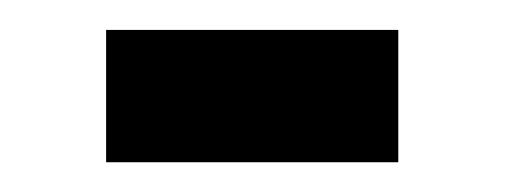

<svg xmlns="http://www.w3.org/2000/svg" viewBox="-20 -109 339 129"><path d="M51.3 -88.9H247.6V0H51.3Z"/></svg>

Font: Vazirmatn UI
Style: Regular
Weight: 400
Designer: Saber Rastikerdar
Foundry: Saber Rastikerdar
Version: Version 33.003